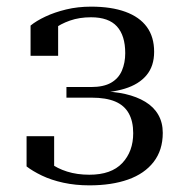

<svg xmlns="http://www.w3.org/2000/svg" viewBox="-20 -548 550 578"><path d="M249 -22Q315 -22 348 -57Q381 -92 381 -147Q381 -183 367.5 -207Q354 -231 326.5 -242.5Q299 -254 256 -254H180V-286H254Q292 -286 314.5 -299Q337 -312 347 -335.5Q357 -359 357 -388Q357 -441 332 -468.5Q307 -496 254 -496Q219 -496 190.5 -486Q162 -476 142 -460.5Q122 -445 110 -427Q107 -436 110.5 -446Q114 -456 121 -465Q128 -474 137 -479Q146 -484 155 -484V-380H72V-471Q89 -485 116.5 -498Q144 -511 179 -519.5Q214 -528 254 -528Q315 -528 357.5 -512.5Q400 -497 422 -467Q444 -437 444 -392Q444 -349 421 -321.5Q398 -294 355.5 -281Q313 -268 256 -268L299 -284V-256L278 -273Q322 -273 357 -265Q392 -257 417.5 -241.5Q443 -226 456.5 -202.5Q470 -179 470 -148Q470 -96 442.5 -60.5Q415 -25 365.5 -7.5Q316 10 249 10Q207 10 170.5 2Q134 -6 106 -19.5Q78 -33 60 -47V-138H143V-34Q134 -34 125 -39Q116 -44 109 -53Q102 -62 98.5 -72Q95 -82 98 -91Q110 -73 131 -57Q152 -41 182 -31.5Q212 -22 249 -22Z"/></svg>

Font: Roboto Serif 144pt
Style: Regular
Weight: 400
Version: Version 1.008